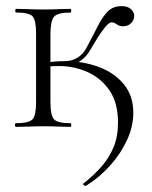

<svg xmlns="http://www.w3.org/2000/svg" viewBox="-20 -415 496 628"><path d="M261 193Q258 194 254 190.5Q250 187 253 185Q285 160 310.5 131.5Q336 103 351 67.5Q366 32 366 -14Q366 -79 338 -119.5Q310 -160 266 -179.5Q222 -199 173 -199Q163 -199 149.5 -198.5Q136 -198 125 -196L120 -208Q139 -212 156 -213.5Q173 -215 192 -215Q252 -215 303 -196Q354 -177 385 -139.5Q416 -102 416 -46Q416 -2 396 42Q376 86 341.5 125Q307 164 261 193ZM32 0Q29 0 29 -6Q29 -12 32 -12Q75 -12 86.5 -25Q98 -38 98 -81V-305Q98 -349 86.5 -361.5Q75 -374 33 -374Q30 -374 30 -380Q30 -386 33 -386Q51 -386 74.5 -385Q98 -384 123 -384Q146 -384 169.5 -385Q193 -386 211 -386Q213 -386 213 -380Q213 -374 211 -374Q168 -374 156.5 -360Q145 -346 145 -303V-81Q145 -38 156.5 -25Q168 -12 211 -12Q213 -12 213 -6Q213 0 211 0Q192 0 169 -1Q146 -2 123 -2Q98 -2 74.5 -1Q51 0 32 0ZM192 -200V-215Q215 -215 233.5 -226.5Q252 -238 262 -257Q284 -298 299.5 -329Q315 -360 332.5 -377.5Q350 -395 377 -395Q398 -395 408.5 -385Q419 -375 419 -363Q419 -350 409 -339.5Q399 -329 382 -329Q373 -329 367 -332.5Q361 -336 356 -339Q351 -342 345 -342Q337 -342 324.5 -327Q312 -312 299 -291Q286 -270 276 -253Q263 -229 241 -214.5Q219 -200 192 -200Z"/></svg>

Font: Cormorant Light
Style: Regular
Weight: 300
Designer: Christian Thalmann (Catharsis Fonts)
Foundry: Catharsis Fonts
Version: Version 4.000